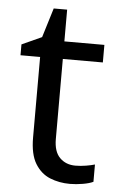

<svg xmlns="http://www.w3.org/2000/svg" viewBox="-50 -761 461 741"><g transform="rotate(5 180.5 -390.5)"><path d="M264 -128Q284 -128 305 -131.5Q326 -135 339 -139V-72Q325 -65 299 -60.5Q273 -56 249 -56Q207 -56 171.5 -70.5Q136 -85 114 -121Q92 -157 92 -222V-534H16V-576L93 -611L128 -725H180V-602H335V-534H180V-224Q180 -175 203.5 -151.5Q227 -128 264 -128Z"/></g></svg>

Font: Noto Sans Malayalam UI
Style: Regular
Weight: 400
Designer: Jelle Bosma - Monotype Design Team
Foundry: Monotype Imaging Inc.
Version: Version 2.104